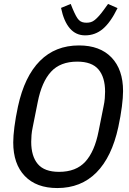

<svg xmlns="http://www.w3.org/2000/svg" viewBox="-20 -940 654 972"><path d="M270 12Q164 12 105.5 -49Q47 -110 47 -219Q47 -251 53 -298Q59 -345 71 -401Q104 -553 182 -631.5Q260 -710 380 -710Q486 -710 544.5 -649Q603 -588 603 -479Q603 -447 597 -400Q591 -353 579 -297Q546 -145 468 -66.5Q390 12 270 12ZM279 -70Q365 -70 412 -121.5Q459 -173 479 -275L504 -400Q509 -423 510.5 -442Q512 -461 512 -476Q512 -549 478.5 -588.5Q445 -628 371 -628Q285 -628 238 -576.5Q191 -525 171 -423L146 -298Q141 -275 139.5 -256Q138 -237 138 -222Q138 -149 171.5 -109.5Q205 -70 279 -70ZM411 -761Q364 -761 333.5 -796.5Q303 -832 289 -900L338 -920L348 -895Q357 -874 364.5 -860Q372 -846 379.5 -838.5Q387 -831 396.5 -828Q406 -825 418 -825Q430 -825 440 -828Q450 -831 460 -839Q470 -847 482 -860.5Q494 -874 509 -895L527 -920L575 -899Q540 -827 501 -794Q462 -761 411 -761Z"/></svg>

Font: IBM Plex Sans Condensed Text
Style: Italic
Weight: 450
Width: 3
Italic angle: -11°
Designer: Mike Abbink, Paul van der Laan, Pieter van Rosmalen
Foundry: Bold Monday
Version: Version 1.1